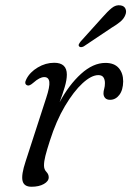

<svg xmlns="http://www.w3.org/2000/svg" viewBox="-20 -702 500 731"><path d="M84 -377Q70.5 -382 80.5 -401Q94 -427.5 123.8 -445.2Q153.5 -463 186.5 -463Q234.5 -463 234.5 -418Q234.5 -397.5 226.2 -369.8Q218 -342 207 -313Q242.5 -379 288.5 -420.8Q334.5 -462.5 381.5 -462.5Q415 -462.5 432 -443Q449 -423.5 449 -392Q448.5 -359 434.2 -340.5Q420 -322 399 -322Q386.5 -322 380.2 -329Q374 -336 374 -346.5Q374 -355 376.8 -364.2Q379.5 -373.5 379.5 -385.5Q379.5 -399 373.8 -407.5Q368 -416 354.5 -416Q328 -416 294.2 -385Q260.5 -354 227.2 -298Q194 -242 170 -166.5Q158 -129.5 152.8 -108.5Q147.5 -87.5 147.5 -72Q147.5 -57 156.5 -47.8Q165.5 -38.5 165.5 -27Q165.5 -12 147 -1.5Q128.5 9 100 9Q71 9 65.8 -13.8Q60.5 -36.5 77.5 -87.5L156 -329.5Q170 -372 167.8 -390.2Q165.5 -408.5 148.5 -408.5Q131 -408.5 107 -387Q91.5 -373.5 84 -377ZM369.5 -635.5Q389.5 -658.5 405.5 -671.5Q421.5 -684.5 439 -681.5Q453 -679.5 457.8 -668.5Q462.5 -657.5 457 -644.5Q451.5 -630.5 438 -619.2Q424.5 -608 405 -596.5L299 -525.5Q294.5 -523 289.2 -522.5Q284 -522 281.5 -525.5Q278 -529 280.5 -534Q283 -539 287 -544Z"/></svg>

Font: Fraunces 9pt Soft Light
Style: Italic
Weight: 300
Italic angle: -16°
Version: Version 1.000;[0bf87f6ff]